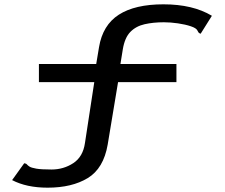

<svg xmlns="http://www.w3.org/2000/svg" viewBox="-20 -693 1040 888"><path d="M200 175Q103 175 36 140L92 62Q101 63 104.5 67.5Q108 72 116.5 77.5Q125 83 148 87Q171 91 218 91Q274 91 319 61.5Q364 32 373 -32L416 -313H160V-397H425L438 -475Q455 -577 529.5 -625Q604 -673 736 -673Q872 -673 960 -620L908 -537Q901 -539 898 -543Q895 -547 893 -552Q888 -563 862.5 -571.5Q837 -580 803 -585Q769 -590 738 -590Q689 -590 649 -581Q609 -572 583 -545.5Q557 -519 548 -465L537 -397H796V-313H526L478 -24Q459 86 386 130.5Q313 175 200 175Z"/></svg>

Font: Inconsolata UltraExpanded Medium
Style: Regular
Weight: 500
Width: 9
Monospace: yes
Designer: Raph Levien, Cyreal, Brenton Simpson
Foundry: Raph Levien, Cyreal, Google
Version: Version 3.001; ttfautohint (v1.8.2.53-6de2)